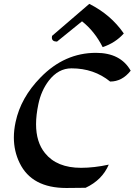

<svg xmlns="http://www.w3.org/2000/svg" viewBox="-20 -938 678 967"><path d="M314 8.8Q140.1 8.8 79.1 -116.7Q49.8 -176.3 49.8 -245.6Q49.8 -283.2 58.6 -323.7Q84.5 -446.3 184.6 -548.3Q305.2 -671.9 463.4 -671.9Q587.4 -671.9 638.2 -582Q595.2 -527.3 534.7 -527.3Q453.1 -593.8 339.8 -593.8Q273.9 -593.8 226.1 -532.2Q187.5 -481.9 173.3 -413.6Q161.6 -358.4 161.6 -312.5Q161.6 -222.2 206.5 -167Q266.1 -92.8 388.2 -92.8Q454.1 -92.8 527.8 -108.9Q494.6 -31.2 411.1 7.8ZM497.1 -700.7Q456.1 -781.2 393.1 -830.6L267.1 -728.5Q241.2 -728.5 241.2 -749Q241.2 -752.9 242.2 -757.3L429.7 -918.5Q538.1 -864.3 603.5 -769.5Q561.5 -722.2 497.1 -700.7Z"/></svg>

Font: Balgruf
Style: Italic
Weight: 500
Italic angle: -12°
Designer: Paul James Miller
Foundry: High-Logic / Made with FontCreator
Version: Version 1.201;March 28, 2021;FontCreator 13.0.0.2683 64-bit